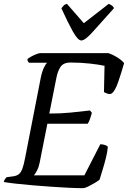

<svg xmlns="http://www.w3.org/2000/svg" viewBox="-29 -981 667 1001"><path d="M403 0Q374 0 331 -2Q288 -4 238.5 -7.5Q189 -11 141 -15Q93 -19 53.5 -23.5Q14 -28 -9 -32Q-8 -40 -3.5 -46.5Q1 -53 5 -57L34 -61Q56 -63 68 -72Q80 -81 87.5 -101Q95 -121 102 -158L183 -573Q190 -608 200 -628.5Q210 -649 217 -654H122Q120 -656 117 -660.5Q114 -665 114 -673Q121 -679 134.5 -686.5Q148 -694 161.5 -699Q175 -704 180 -704H537Q560 -696 583 -681.5Q606 -667 618 -652Q603 -599 587 -553Q571 -507 554 -494Q544 -488 530.5 -493Q517 -498 513 -501L516 -638Q489 -644 440.5 -649.5Q392 -655 339 -655Q301 -655 286 -631.5Q271 -608 265 -575L228 -389Q290 -389 338.5 -394Q387 -399 440 -405L450 -393Q444 -371 438.5 -356.5Q433 -342 428 -336H218L178 -134Q173 -109 164 -92Q155 -75 148 -67H411L494 -229Q508 -229 521 -224Q534 -219 533 -213Q531 -189 523 -157Q515 -125 505.5 -94.5Q496 -64 490 -44Q480 -36 463 -26Q446 -16 429.5 -8Q413 0 403 0ZM395 -770Q377 -770 351 -816.5Q325 -863 291 -938Q297 -945 302.5 -951.5Q308 -958 320 -961L408 -860L538 -961Q562 -951 565 -938Q498 -864 456.5 -817Q415 -770 395 -770Z"/></svg>

Font: Texturina
Style: Italic
Weight: 400
Italic angle: -11°
Designer: Guillermo Torres Carreño
Foundry: Omnibus-Type
Version: Version 1.002; ttfautohint (v1.8.3)